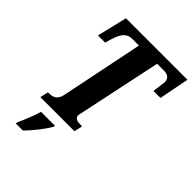

<svg xmlns="http://www.w3.org/2000/svg" viewBox="-263 -836 1179 1179"><g transform="rotate(45 326.5 -246.5)"><path d="M90 0H386L398 -54H393C359 -54 333 -58 333 -86C333 -93 336 -102 340 -122L452 -652H509C547 -652 565 -636 565 -603C565 -595 555 -528 554 -518H615L653 -714H119L72 -518H134L147 -561C166 -620 186 -652 237 -652H294L184 -113C173 -61 141 -54 109 -54H102ZM97 221H159C203 177 254 111 276 71L279 61H157C143 108 120 163 100 208Z"/></g></svg>

Font: Noto Serif Condensed Extra
Style: Italic
Weight: 800
Width: 3
Italic angle: -12°
Designer: Monotype Design Team
Foundry: Monotype Imaging Inc.
Version: Version 1.901